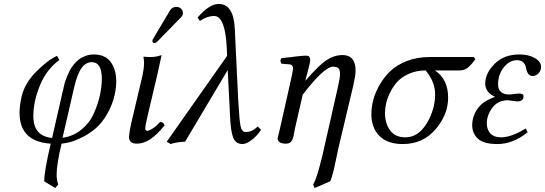

<svg xmlns="http://www.w3.org/2000/svg" viewBox="-20 -718 2762 973"><path d="M297 -20Q351 -27 392.5 -61Q434 -95 455 -142Q476 -189 486 -234Q496 -279 496 -319Q496 -403 445 -403Q416 -403 394.5 -375Q373 -347 356 -276ZM281 -414Q216 -367 182.5 -285.5Q149 -204 149 -129Q149 -28 244 -19L299 -260L302 -272Q304 -283 307 -294.5Q310 -306 317 -323.5Q324 -341 331.5 -356.5Q339 -372 351.5 -388Q364 -404 378.5 -415.5Q393 -427 413 -434.5Q433 -442 455 -442Q513 -442 541 -404Q569 -366 569 -306Q569 -275 561 -237Q548 -182 521.5 -137.5Q495 -93 465 -67.5Q435 -42 400 -24Q365 -6 339.5 1Q314 8 292 10Q267 114 267 166Q267 195 275 217L260 235L204 201Q204 150 237 10Q79 0 79 -147Q79 -179 89 -227Q105 -296 163 -354.5Q221 -413 269 -435Z M726 -55Q735 -55 754 -67Q773 -79 791 -100Q808 -100 814 -83Q741 10 675 10Q634 10 634 -23Q634 -47 650 -115L699 -322Q710 -369 710 -399Q710 -414 707 -429L710 -431Q718 -429 745 -429Q772 -429 799 -439L778 -343L726 -122Q716 -79 716 -68Q716 -55 726 -55ZM874 -683Q888 -683 897.5 -674Q907 -665 907 -652Q907 -647 906 -645Q904 -636 897 -630L778 -508Q770 -500 765 -500Q752 -500 752 -511Q752 -513 753 -514Q753 -517 757 -523L842 -666Q853 -683 874 -683Z M1303 -60Q1283 -30 1256 -9Q1229 12 1209 12Q1175 12 1162 -20Q1149 -52 1146 -126L1134 -363L918 0Q873 2 845 12L825 0L1131 -435L1129 -478Q1121 -637 1065 -637Q1030 -637 993 -612L981 -629Q1041 -698 1088 -698Q1165 -698 1170 -569L1187 -214Q1193 -109 1199 -79Q1205 -49 1226 -49Q1258 -49 1286 -77Z M1770 -283 1702 3Q1695 31 1685.5 77.5Q1676 124 1672 141Q1661 185 1653 201L1574 235L1567 217Q1592 175 1629 3L1692 -275Q1703 -322 1703 -343Q1703 -365 1694.5 -372.5Q1686 -380 1668 -380Q1623 -380 1514 -238L1476 -72Q1474 -65 1471.5 -49.5Q1469 -34 1467 -26Q1465 -18 1460.5 -8.5Q1456 1 1448.5 5.5Q1441 10 1430 10Q1387 10 1387 -17Q1387 -19 1400 -72L1456 -321Q1465 -363 1465 -372Q1465 -390 1447 -392L1407 -395Q1396 -411 1406 -423Q1508 -436 1532 -436Q1552 -436 1552 -415Q1552 -407 1549 -393.5Q1546 -380 1539.5 -355.5Q1533 -331 1530 -320L1528 -311L1529 -310Q1595 -387 1634.5 -413Q1674 -439 1716 -439Q1782 -439 1782 -359Q1782 -336 1770 -283Z M1862 -140Q1862 -174 1871.5 -211Q1881 -248 1903.5 -287.5Q1926 -327 1958.5 -358Q1991 -389 2042.5 -409Q2094 -429 2157 -429H2381L2389 -417Q2367 -388 2350 -374.5Q2333 -361 2309 -361H2184Q2251 -317 2251 -223Q2251 -137 2187 -62.5Q2123 12 2021 12Q1944 12 1903 -29Q1862 -70 1862 -140ZM2137 -361Q2090 -361 2052 -344Q2014 -327 1992 -302Q1970 -277 1955.5 -246Q1941 -215 1936 -190Q1931 -165 1931 -145Q1931 -94 1956.5 -58Q1982 -22 2035 -22Q2099 -22 2142 -92Q2185 -162 2185 -241Q2185 -303 2137 -361Z M2554 -210Q2503 -210 2475 -172Q2447 -134 2447 -93Q2447 -61 2465.5 -41.5Q2484 -22 2518 -22Q2572 -22 2644 -67L2654 -48Q2580 12 2501 12Q2431 12 2402 -15Q2373 -42 2373 -83Q2373 -128 2400 -167Q2427 -206 2489 -227Q2439 -250 2439 -294Q2439 -347 2486.5 -394.5Q2534 -442 2612 -442Q2660 -442 2691 -423.5Q2722 -405 2722 -379Q2722 -361 2709.5 -347Q2697 -333 2679 -333Q2664 -333 2656 -345.5Q2648 -358 2646 -373Q2644 -388 2633 -400.5Q2622 -413 2600 -413Q2562 -413 2533 -376.5Q2504 -340 2504 -291Q2504 -239 2562 -239L2573 -240Q2584 -242 2596 -243Q2608 -244 2611 -244Q2633 -244 2633 -230Q2633 -204 2601 -204Q2597 -204 2577.5 -207Q2558 -210 2554 -210Z"/></svg>

Font: Linux Libertine O
Style: Italic
Weight: 400
Italic angle: -12°
Designer: Philipp H. Poll
Foundry: Philipp H. Poll
Version: Version 5.1.6